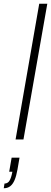

<svg xmlns="http://www.w3.org/2000/svg" viewBox="-71 -743 272 1023"><path d="M12 0 138 -723H181L54 0ZM-51 260 -47 235Q-30 235 -20.5 220Q-11 205 -5 172H-22L-9 97H33L22 161Q16 195 6.5 217Q-3 239 -17 249.5Q-31 260 -51 260Z"/></svg>

Font: Archivo ExtraCondensed Thin
Style: Italic
Weight: 250
Width: 2
Italic angle: -10°
Designer: Hector Gatti
Foundry: Omnibus-Type
Version: Version 2.001